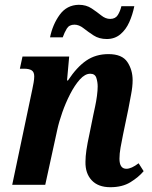

<svg xmlns="http://www.w3.org/2000/svg" viewBox="-20 -772 637 802"><path d="M441 10Q390 10 363 -19Q336 -48 337 -96Q337 -118 341 -145.5Q345 -173 354 -214L370 -293Q373 -307 377.5 -328Q382 -349 385 -371.5Q388 -394 388 -411Q388 -429 382.5 -446.5Q377 -464 357 -464Q335 -464 313.5 -440Q292 -416 273 -379Q254 -342 240 -302Q226 -262 219 -229L169 0H31L115 -399Q118 -413 120.5 -427.5Q123 -442 123 -453Q123 -471 112.5 -478Q102 -485 80 -485H63L74 -536H269L260 -436H264Q301 -492 340.5 -519Q380 -546 433 -546Q490 -546 512 -513Q534 -480 534 -437Q534 -410 527.5 -377Q521 -344 516 -316L494 -210Q488 -181 483.5 -155.5Q479 -130 479 -109Q479 -67 508 -67Q529 -67 559 -90L580 -57Q559 -32 525 -11Q491 10 441 10ZM426 -609Q394 -609 371 -624Q348 -639 329 -654Q310 -669 291 -669Q269 -669 259 -652.5Q249 -636 242 -616H189Q200 -670 229.5 -710.5Q259 -751 309 -752Q340 -752 362.5 -737Q385 -722 403 -707.5Q421 -693 440 -693Q462 -693 472 -709Q482 -725 487 -746H541Q534 -711 520 -679.5Q506 -648 482.5 -628.5Q459 -609 426 -609Z"/></svg>

Font: Noto Serif Condensed
Style: Bold Italic
Weight: 700
Width: 3
Italic angle: -12°
Designer: Monotype Design Team
Foundry: Monotype Imaging Inc.
Version: Version 2.014